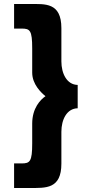

<svg xmlns="http://www.w3.org/2000/svg" viewBox="-20 -781 441 954"><path d="M87 31H50V153H129C207 153 285 159 285 32V-126C285 -187 312 -242 366 -243V-359C312 -360 285 -416 285 -476V-641C285 -770 203 -761 129 -761H50V-639H87C129 -639 140 -631 140 -540V-420C140 -362 185 -320 206 -303C181 -286 140 -244 140 -167V-69C140 22 129 31 87 31Z"/></svg>

Font: Hejaz SemiBold
Style: Regular
Weight: 600
Designer: Bandar Raffah (Arabic) and Santiago Orozco (Latin)
Foundry: Caramella and Typemade
Version: Version 1.010;hotconv 1.0.109;makeotfexe 2.5.65596